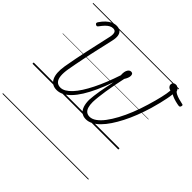

<svg xmlns="http://www.w3.org/2000/svg" viewBox="-332 -1388 2257 2257"><g transform="rotate(45 796.5 -259.5)"><path d="M419 19Q337 19 303 -49.5Q269 -118 290 -247Q303 -323 318 -399Q333 -475 349.5 -551.5Q366 -628 383.5 -705Q401 -782 418 -860Q426 -893 425 -916.5Q424 -940 412.5 -952.5Q401 -965 377 -965Q355 -965 332.5 -953.5Q310 -942 287 -918.5Q264 -895 238 -859Q230 -848 222 -847Q214 -846 203 -853Q193 -860 192.5 -868.5Q192 -877 199 -888Q227 -930 257.5 -958.5Q288 -987 320 -1001.5Q352 -1016 385 -1016Q425 -1016 448.5 -997Q472 -978 477.5 -942Q483 -906 471 -855Q460 -805 448.5 -754.5Q437 -704 425.5 -654Q414 -604 403.5 -554Q393 -504 382.5 -453.5Q372 -403 362.5 -353Q353 -303 344 -252Q332 -181 337 -132Q342 -83 365.5 -58Q389 -33 430 -33Q463 -33 496.5 -52.5Q530 -72 565 -109.5Q600 -147 634.5 -201Q669 -255 703 -322.5Q737 -390 769 -470Q801 -550 831 -640Q830 -649 829.5 -657Q829 -665 830 -673Q831 -695 838 -713.5Q845 -732 857.5 -743.5Q870 -755 886 -755Q904 -755 912 -744Q920 -733 919 -715Q919 -698 910.5 -677Q902 -656 889 -636Q874 -567 861.5 -502Q849 -437 840 -378.5Q831 -320 825.5 -270Q820 -220 819 -182Q819 -132 829.5 -99Q840 -66 861.5 -49.5Q883 -33 915 -33Q955 -33 997 -62.5Q1039 -92 1080.5 -146.5Q1122 -201 1161.5 -274.5Q1201 -348 1236.5 -436Q1272 -524 1301 -622Q1316 -671 1327.5 -714Q1339 -757 1348 -795Q1357 -833 1362.5 -865Q1368 -897 1370 -923Q1346 -929 1333 -943Q1320 -957 1320 -975Q1320 -994 1333 -1006.5Q1346 -1019 1367 -1019Q1388 -1019 1405.5 -1005Q1423 -991 1429 -968Q1437 -957 1460 -945.5Q1483 -934 1514.5 -925Q1546 -916 1580 -909Q1589 -908 1591.5 -902.5Q1594 -897 1592 -888Q1590 -877 1584 -870.5Q1578 -864 1567 -865Q1555 -866 1539 -869.5Q1523 -873 1505 -877.5Q1487 -882 1470.5 -888Q1454 -894 1441 -900Q1428 -906 1420 -911Q1416 -874 1407.5 -831Q1399 -788 1386.5 -736Q1374 -684 1355 -619Q1328 -529 1296 -447Q1264 -365 1227.5 -294Q1191 -223 1152.5 -165.5Q1114 -108 1073 -66.5Q1032 -25 989.5 -3Q947 19 905 19Q859 19 829 -4.5Q799 -28 785 -70.5Q771 -113 771 -171Q773 -203 777.5 -242Q782 -281 789.5 -325Q797 -369 807 -417Q817 -465 828 -514H826Q789 -409 750 -324Q711 -239 671 -175Q631 -111 589 -67.5Q547 -24 504.5 -2.5Q462 19 419 19ZM0 490H1427V500H0ZM0 -20H1427V0H0ZM0 -505H1427V-500H0ZM0 -1010H1427V-1000H0Z"/></g></svg>

Font: Playwrite TZ Guides
Style: Regular
Weight: 400
Designer: Veronika Burian, José Scaglione
Foundry: TypeTogether
Version: Version 1.003